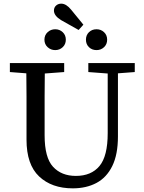

<svg xmlns="http://www.w3.org/2000/svg" viewBox="-20 -1015 787 1050"><path d="M463 -621V-670H717V-621L625 -614V-269Q625 -170 594 -107Q563 -44 507.5 -14.5Q452 15 378 15Q263 15 194 -50Q125 -115 125 -251V-360Q125 -423 125 -486.5Q125 -550 124 -614L34 -621V-670H331V-621L225 -613Q224 -551 224 -487.5Q224 -424 224 -360V-275Q224 -153 270 -103Q316 -53 395 -53Q479 -53 524 -107Q569 -161 569 -287V-613ZM314 -905Q275 -929 275 -957Q275 -974 286.5 -984.5Q298 -995 315 -995Q342 -995 369 -962L436 -880L410 -851ZM282 -741Q258 -741 240.5 -757Q223 -773 223 -798Q223 -823 240.5 -839Q258 -855 282 -855Q306 -855 323 -839Q340 -823 340 -798Q340 -773 323 -757Q306 -741 282 -741ZM508 -741Q483 -741 466.5 -757Q450 -773 450 -798Q450 -823 466.5 -839Q483 -855 508 -855Q532 -855 549 -839Q566 -823 566 -798Q566 -773 549 -757Q532 -741 508 -741Z"/></svg>

Font: Source Serif 4 SmText
Style: Regular
Weight: 400
Designer: Frank Grießhammer
Foundry: Adobe
Version: Version 4.005;hotconv 1.1.0;makeotfexe 2.6.0